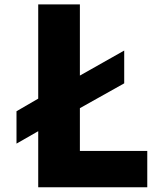

<svg xmlns="http://www.w3.org/2000/svg" viewBox="-20 -792 709 846"><path d="M52.7 -159.2V-301.8L148.4 -357.4V-772.5H332V-459L527.3 -569.3V-424.8L332 -315.4V-127H628.9V33.2H148.4V-213.9Z"/></svg>

Font: GenEi M Gothic v2 Heavy
Style: Regular
Weight: 800
Version: Version 2.0